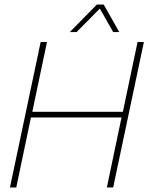

<svg xmlns="http://www.w3.org/2000/svg" viewBox="-20 -830 658 850"><path d="M289 -688 409 -810H439L508 -688H481L422 -792L319 -688ZM24 0 160 -644H188L123 -335H524L589 -644H617L481 0H453L518 -310H117L52 0Z"/></svg>

Font: Kanit Thin
Style: Italic
Weight: 250
Italic angle: -12°
Designer: Katatrad Team
Foundry: CadsonDemak
Version: Version 2.000; ttfautohint (v1.8.3)